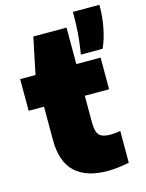

<svg xmlns="http://www.w3.org/2000/svg" viewBox="-122 -882 736 966"><g transform="rotate(-15 246.0 -399.0)"><path d="M316.5 10.5Q207 10.5 148.8 -43.5Q90.5 -97.5 90.5 -212.5V-550L130 -740H303V-245.5Q303 -197.5 319.5 -180Q336 -162.5 377.5 -162.5Q389 -162.5 401.5 -163.8Q414 -165 429.5 -167.5V-2.5Q407.5 2.5 376.5 6.5Q345.5 10.5 316.5 10.5ZM10.5 -385V-550H429.5V-385ZM337.5 -590Q347 -648 350.8 -697.2Q354.5 -746.5 354.5 -808H492.5Q492.5 -744.5 481.2 -688Q470 -631.5 450.5 -590Z"/></g></svg>

Font: Encode Sans Condensed Thin Black
Style: Regular
Weight: 900
Version: Version 3.002